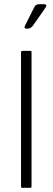

<svg xmlns="http://www.w3.org/2000/svg" viewBox="-20 -893 250 913"><path d="M124 0H85Q80 0 80 -5V-644Q80 -651 87 -651H124Q131 -651 130 -646V-6Q130 0 124 0ZM99 -771 143 -859Q150 -873 165 -873H189Q207 -873 196 -856L138 -773Q127 -757 112 -757H104Q93 -757 99 -771Z"/></svg>

Font: Vivano Light
Style: Regular
Weight: 300
Designer: Joe Prince, Josias Burgherr
Version: Version 2.064;September 19, 2022;FontCreator 14.0.0.2877 64-